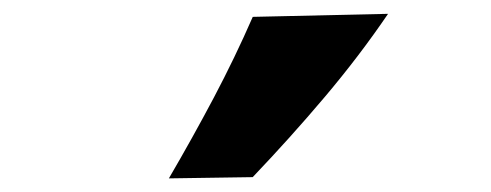

<svg xmlns="http://www.w3.org/2000/svg" viewBox="-20 -893 713 279"><path d="M225.4 -633.8 347.2 -635.6Q401.9 -692.9 452 -752.2Q502.1 -811.5 543.9 -872.9L347.3 -868.5Q321.5 -809.4 290.7 -751.1Q259.9 -692.9 225.4 -633.8Z"/></svg>

Font: Pinar FD VF
Style: Regular
Weight: 300
Designer: Amin Abedi
Version: Version 2.000